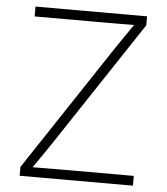

<svg xmlns="http://www.w3.org/2000/svg" viewBox="-52 -775 715 822"><g transform="rotate(5 305.5 -364.0)"><path d="M63 0V-38.1L422.9 -581.1Q443.4 -611.3 464.4 -641.8Q485.4 -672.4 506.3 -702.6L512.2 -686Q471.2 -685.5 430.2 -685.3Q389.2 -685.1 348.1 -685.1H67.4V-727.5H546.9V-689L187 -146Q166.5 -115.7 145.5 -85.2Q124.5 -54.7 103.5 -24.4L97.2 -41Q137.2 -41.5 177.5 -41.7Q217.8 -42 257.8 -42H549.8V0Z"/></g></svg>

Font: Inter 18pt ExtraLight
Style: Regular
Weight: 250
Designer: Rasmus Andersson
Foundry: rsms
Version: Version 4.001;git-66647c0bb